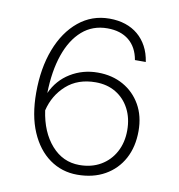

<svg xmlns="http://www.w3.org/2000/svg" viewBox="-81 -784 812 870"><g transform="rotate(10 325.0 -349.0)"><path d="M344 -460Q410 -460 461 -431.5Q512 -403 541.5 -351.5Q571 -300 571 -231Q571 -158 541.5 -103.5Q512 -49 458 -18.5Q404 12 331 12Q260 12 204 -28Q148 -68 116 -142.5Q84 -217 84 -322Q84 -435 117.5 -522.5Q151 -610 212 -660Q273 -710 354 -710Q394 -710 427 -699Q460 -688 485 -667Q510 -646 526.5 -615.5Q543 -585 549 -545H499Q489 -603 451 -634Q413 -665 352 -665Q284 -665 236 -623Q188 -581 162 -505.5Q136 -430 134 -329Q162 -391 218.5 -425.5Q275 -460 344 -460ZM333 -33Q389 -33 431 -57.5Q473 -82 496.5 -125.5Q520 -169 520 -225Q520 -281 497.5 -324Q475 -367 435 -391Q395 -415 342 -415Q260 -415 207.5 -368Q155 -321 138 -250Q152 -152 204.5 -92.5Q257 -33 333 -33Z"/></g></svg>

Font: Azeret Mono Thin
Style: Regular
Weight: 100
Designer: Martin Vácha
Foundry: Displaay
Version: Version 1.002